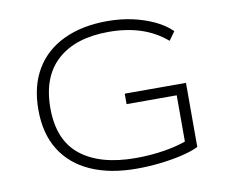

<svg xmlns="http://www.w3.org/2000/svg" viewBox="-79 -813 1102 920"><g transform="rotate(-10 472.5 -352.5)"><path d="M515 8Q386 8 292.5 -33.5Q199 -75 149 -155Q99 -235 99 -351Q99 -466 147 -547Q195 -628 285 -670.5Q375 -713 497 -713Q562 -713 619 -700.5Q676 -688 724 -665.5Q772 -643 806 -610L776 -568Q721 -615 651.5 -638Q582 -661 495 -661Q334 -661 245.5 -581.5Q157 -502 157 -349Q157 -193 252 -118Q347 -43 519 -43Q592 -43 660 -54Q728 -65 783 -87L764 -57V-305H520V-356H818V-44Q785 -28 736 -16.5Q687 -5 629.5 1.5Q572 8 515 8Z"/></g></svg>

Font: Nunito Sans 7pt Expanded ExtraLight
Style: Regular
Weight: 250
Width: 7
Designer: Vernon Adams
Foundry: Vernon Adams
Version: Version 3.101;gftools[0.9.27]